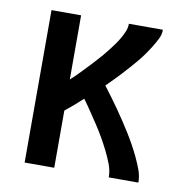

<svg xmlns="http://www.w3.org/2000/svg" viewBox="-65 -583 629 645"><g transform="rotate(10 250.0 -260.0)"><path d="M60 0V-520H161V-301Q171 -310 181 -320Q191 -330 200.5 -340Q210 -350 219.5 -360Q229 -370 238.5 -380.5Q248 -391 257 -401.5Q266 -412 274.5 -423Q283 -434 291 -445Q299 -456 306 -468Q313 -480 318.5 -493Q324 -506 324 -520H440Q440 -503 432 -487.5Q424 -472 415 -457.5Q406 -443 396 -429Q386 -415 375 -402Q364 -389 352.5 -376Q341 -363 329.5 -350.5Q318 -338 306 -326Q294 -314 282 -302Q295 -285 308 -267.5Q321 -250 333.5 -232Q346 -214 358 -196Q370 -178 381.5 -159.5Q393 -141 403.5 -122Q414 -103 423.5 -83Q433 -63 440.5 -42.5Q448 -22 448 0H347Q347 -23 338.5 -45Q330 -67 319.5 -88Q309 -109 297.5 -129Q286 -149 273 -168.5Q260 -188 247 -207.5Q234 -227 220 -246Q206 -233 191 -220Q176 -207 161 -195V0Z"/></g></svg>

Font: Zed Mono Semibold
Style: Regular
Weight: 600
Monospace: yes
Designer: Belleve Invis
Foundry: Belleve Invis
Version: Version 1.0.0; ttfautohint (v1.8.4)